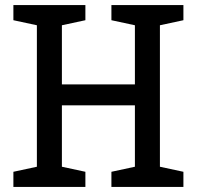

<svg xmlns="http://www.w3.org/2000/svg" viewBox="-20 -740 779 760"><path d="M706 -720H421V-660L514 -640V-406H225V-640L318 -660V-720H33V-660L126 -640V-80L33 -60V0H318V-60L225 -80V-323H514V-80L421 -60V0H706V-60L613 -80V-640L706 -660Z"/></svg>

Font: Hermeneus One
Style: Regular
Weight: 400
Designer: Rodrigo Fuenzalida, Pablo Impallari
Foundry: Pablo Impallari, Rodrigo Fuenzalida
Version: Version 1.002